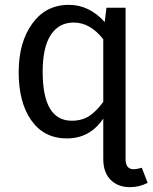

<svg xmlns="http://www.w3.org/2000/svg" viewBox="-20 -559 633 792"><path d="M565 133 589 195Q556 213 516 213Q466 213 436 182.5Q406 152 406 97V-70Q351 12 256 12Q162 12 109.5 -62Q57 -136 57 -261Q57 -384 113 -461.5Q169 -539 264 -539Q348 -539 412 -468L419 -527H498V97Q498 139 531 139Q545 139 565 133ZM276 -61Q318 -61 348 -80.5Q378 -100 406 -139V-397Q352 -466 284 -466Q223 -466 189.5 -415Q156 -364 156 -263Q156 -61 276 -61Z"/></svg>

Font: Fira Sans
Style: Regular
Weight: 400
Designer: Carrois Corporate & Edenspiekermann AG
Foundry: Carrois Corporate GbR & Edenspiekermann AG
Version: Version 4.106;PS 004.106;hotconv 1.0.70;makeotf.lib2.5.58329